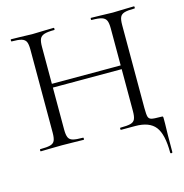

<svg xmlns="http://www.w3.org/2000/svg" viewBox="-117 -734 994 1035"><g transform="rotate(-15 379.5 -216.5)"><path d="M152 -336H599V-315H152ZM36 -613Q34 -613 34 -619Q34 -625 36 -625L87 -624Q129 -622 154 -622Q183 -622 227 -624L275 -625Q277 -625 277 -619Q277 -613 275 -613Q237 -613 218.5 -607Q200 -601 193.5 -586.5Q187 -572 187 -542V-81Q187 -51 193.5 -36.5Q200 -22 218 -17Q236 -12 275 -12Q277 -12 277 -6Q277 0 275 0Q244 0 226 -1L154 -2L85 -1Q67 0 35 0Q33 0 33 -6Q33 -12 35 -12Q73 -12 91.5 -17Q110 -22 116.5 -36.5Q123 -51 123 -81V-544Q123 -574 116.5 -588Q110 -602 92 -607.5Q74 -613 36 -613ZM483 -12Q522 -12 540 -17Q558 -22 564.5 -36.5Q571 -51 571 -81V-542Q571 -572 564.5 -586.5Q558 -601 540 -607Q522 -613 483 -613Q480 -613 480 -619Q480 -625 483 -625L531 -624Q575 -622 604 -622Q631 -622 673 -624L722 -625Q725 -625 725 -619Q725 -613 722 -613Q684 -613 666 -607.5Q648 -602 641.5 -588Q635 -574 635 -544V-81Q635 -44 639 -31.5Q643 -19 656.5 -15.5Q670 -12 711 -12Q718 -12 719.5 -10.5Q721 -9 721 0V29Q719 79 719 187Q719 192 713 192Q707 192 707 187Q707 85 674 42.5Q641 0 562 0H483Q480 0 480 -6Q480 -12 483 -12Z"/></g></svg>

Font: Cormorant Unicase
Style: Regular
Weight: 400
Designer: Christian Thalmann (Catharsis Fonts)
Foundry: Catharsis Fonts
Version: Version 4.000